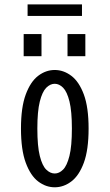

<svg xmlns="http://www.w3.org/2000/svg" viewBox="-20 -824 490 856"><path d="M224 11Q184.5 11 150.2 -15Q116 -41 94.8 -98.5Q73.5 -156 73.5 -251Q73.5 -345.5 94.8 -402.8Q116 -460 150.2 -486Q184.5 -512 224 -512Q263.5 -512 298 -486Q332.5 -460 353.8 -402.8Q375 -345.5 375 -251Q375 -156 353.8 -98.5Q332.5 -41 298 -15Q263.5 11 224 11ZM224 -50.5Q244 -50.5 261.2 -67.8Q278.5 -85 289.5 -128.5Q300.5 -172 300.5 -251Q300.5 -328 289.8 -371.5Q279 -415 261.5 -432.8Q244 -450.5 224 -450.5Q204 -450.5 186.2 -432.8Q168.5 -415 157.5 -371.5Q146.5 -328 146.5 -251Q146.5 -172 157.5 -128.5Q168.5 -85 186.2 -67.8Q204 -50.5 224 -50.5ZM85.5 -672H165V-573.5H85.5ZM281 -672H360.5V-573.5H281ZM103 -753V-804.5H345.5V-753Z"/></svg>

Font: Trispace Condensed Light
Style: Regular
Weight: 300
Width: 3
Designer: Tyler Finck
Foundry: Etcetera Type Company
Version: Version 1.210; ttfautohint (v1.8.3)